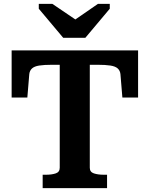

<svg xmlns="http://www.w3.org/2000/svg" viewBox="-20 -970 772 990"><path d="M306 -775H420L546 -925V-950H485L330 -843L405 -845L250 -950H180V-925ZM288 -105V-636H249Q207 -636 182 -632Q157 -628 145 -617Q133 -606 131 -588L121 -467H40V-710H692V-467H611L601 -588Q599 -606 587 -617Q575 -628 549.5 -632Q524 -636 483 -636H443V-105Q443 -83 464 -76Q485 -69 515 -69H532V0H200V-69H217Q247 -69 267.5 -76Q288 -83 288 -105Z"/></svg>

Font: Roboto Serif SemiBold
Style: Regular
Weight: 600
Designer: Greg Gazdowicz
Foundry: Commercial Type
Version: Version 1.008